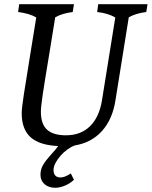

<svg xmlns="http://www.w3.org/2000/svg" viewBox="-20 -687 720 911"><path d="M680 -667 674 -630Q625 -624 591 -605L528 -212Q514 -121 464 -65.5Q414 -10 335 3Q318 9 299.5 22.5Q281 36 268 51Q253 68 243.5 86Q234 104 234 120Q234 137 242.5 146Q251 155 266 155Q278 155 289 150.5Q300 146 316 136L331 166Q312 184 287.5 194Q263 204 242 204Q211 204 191.5 187Q172 170 172 142Q172 116 185 94.5Q198 73 220 49Q246 21 256 6Q167 2 125 -36Q83 -74 83 -150Q83 -172 93 -238Q103 -304 126 -444L152 -604Q121 -623 66 -630L71 -667H331L325 -630Q276 -624 242 -605L212 -420Q191 -295 182.5 -237Q174 -179 174 -157Q174 -98 203.5 -71.5Q233 -45 293 -45Q363 -45 407 -88Q451 -131 464 -212L527 -604Q494 -624 441 -630L446 -667Z"/></svg>

Font: Caladea
Style: Italic
Weight: 400
Italic angle: -9°
Designer: Carolina Giovagnoli and Andres Torresi
Foundry: Carolina Giovagnoli & Andres Torresi
Version: Version 1.001